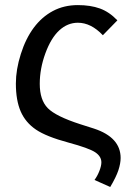

<svg xmlns="http://www.w3.org/2000/svg" viewBox="-20 -558 522 750"><path d="M284.2 -469.2C318.4 -469.2 350.9 -453 381.8 -420.4L438.5 -478.5C417.3 -500.7 394.5 -516.1 370.1 -524.9C345.7 -533.7 317.1 -538.1 284.2 -538.1C248 -538.1 215.6 -530.4 186.8 -515.1C158 -499.8 133.1 -478.1 112.1 -450C91.1 -421.8 74.1 -387.5 61.3 -346.9C48.4 -306.4 42 -268.1 42 -231.9C42 -188 48.3 -151.6 60.8 -122.8C73.3 -94 93.1 -70.4 120.1 -52C147.1 -33.6 189.6 -16.6 247.6 -1C300.6 13.3 335.3 25.9 351.6 36.6C367.8 47.4 376 60.5 376 76.2C376 85.3 373.4 96.5 368.2 109.9C363 123.2 356.6 134.9 349.1 145L410.6 172.4C425.9 146.6 436.5 124.9 442.4 107.2C448.2 89.4 451.2 73.4 451.2 59.1C451.2 5.4 416.5 -32.9 347.2 -55.7L293.5 -72.8C230 -93.3 187.7 -114.2 166.7 -135.5C145.8 -156.8 135.3 -188.5 135.3 -230.5C135.3 -269.9 142.6 -309.6 157.2 -349.6C171.9 -389.6 190 -419.6 211.7 -439.5C233.3 -459.3 257.5 -469.2 284.2 -469.2Z"/></svg>

Font: Arimo
Style: Regular
Weight: 400
Designer: Steve Matteson
Foundry: Monotype Imaging Inc.
Version: Version 1.32